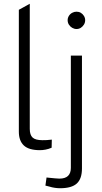

<svg xmlns="http://www.w3.org/2000/svg" viewBox="-20 -790 539 1019"><path d="M192 7Q133 7 106.5 -18Q80 -43 80 -91V-738L138 -770V-106Q138 -74 153 -60Q168 -46 205 -46Q216 -46 228 -46.5Q240 -47 255 -49L254 -6Q238 1 222 4Q206 7 192 7ZM299 209Q287 209 272 207Q257 205 241 200L221 195L227 152L246 154Q259 155 272 156.5Q285 158 295 158Q326 158 341 143.5Q356 129 356 101V-495H415V104Q415 159 387.5 184Q360 209 299 209ZM386 -636Q374 -636 363 -642.5Q352 -649 345.5 -659.5Q339 -670 339 -683Q339 -695 345.5 -705.5Q352 -716 363 -722Q374 -728 386 -728Q399 -728 409 -722Q419 -716 425.5 -705.5Q432 -695 432 -683Q432 -670 425.5 -659.5Q419 -649 409 -642.5Q399 -636 386 -636Z"/></svg>

Font: REM ExtraLight
Style: Regular
Weight: 250
Designer: Octavio Pardo
Foundry: Ashler Design
Version: Version 1.005;gftools[0.9.28]